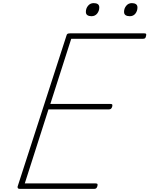

<svg xmlns="http://www.w3.org/2000/svg" viewBox="-20 -1212 958 1232"><path d="M108 0Q99 0 95.5 -3.5Q92 -7 93 -15L406 -982Q408 -991 412.5 -994.5Q417 -998 430 -998H906Q917 -998 918 -993Q919 -988 917 -981Q915 -970 910.5 -966.5Q906 -963 896 -963H437L303 -545H689Q699 -545 700.5 -540.5Q702 -536 700 -528Q697 -518 692 -514Q687 -510 678 -510H291L139 -35H594Q604 -35 605.5 -30.5Q607 -26 605 -18Q602 -8 597.5 -4Q593 0 584 0ZM567 -1108Q551 -1108 541 -1114.5Q531 -1121 531 -1136Q531 -1158 545 -1175Q559 -1192 581 -1192Q598 -1192 607.5 -1185.5Q617 -1179 617 -1164Q617 -1142 603.5 -1125Q590 -1108 567 -1108ZM813 -1108Q796 -1108 786 -1114.5Q776 -1121 776 -1136Q776 -1158 790 -1175Q804 -1192 826 -1192Q842 -1192 852 -1185.5Q862 -1179 862 -1164Q862 -1142 849 -1125Q836 -1108 813 -1108Z"/></svg>

Font: Playwrite BE VLG Thin
Style: Regular
Weight: 250
Designer: Veronika Burian, José Scaglione
Foundry: TypeTogether
Version: Version 1.002